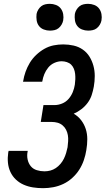

<svg xmlns="http://www.w3.org/2000/svg" viewBox="-20 -975 552 1003"><path d="M205 8Q178 8 152.5 4Q127 0 104 -10Q81 -20 63 -37Q45 -54 34.5 -76.5Q24 -99 21.5 -125Q19 -151 23 -178L25 -187H125L124 -182Q120 -161 124.5 -141Q129 -121 141 -106.5Q153 -92 172.5 -86Q192 -80 212 -80Q228 -80 243 -84Q258 -88 271.5 -97Q285 -106 296 -119Q307 -132 314 -146.5Q321 -161 325.5 -176Q330 -191 333 -206Q335 -222 336 -238Q337 -254 334.5 -269Q332 -284 325 -297.5Q318 -311 306.5 -320.5Q295 -330 280.5 -334Q266 -338 250 -338H193L207 -426H264Q284 -426 304 -434Q324 -442 338 -458Q352 -474 360 -493.5Q368 -513 371 -533Q373 -547 373.5 -561Q374 -575 372.5 -589Q371 -603 366 -615.5Q361 -628 352 -637Q343 -646 329.5 -650.5Q316 -655 302 -655Q283 -655 264 -646.5Q245 -638 232 -622Q219 -606 211.5 -587.5Q204 -569 201 -550L200 -548H100L101 -551Q105 -576 113.5 -600Q122 -624 135.5 -646.5Q149 -669 169 -688Q189 -707 212 -720Q235 -733 260 -738Q285 -743 310 -743Q338 -743 364.5 -737Q391 -731 412.5 -716Q434 -701 447.5 -679Q461 -657 468 -631.5Q475 -606 475 -578Q475 -550 470 -522Q466 -500 459 -478.5Q452 -457 438 -438Q424 -419 405 -404.5Q386 -390 365 -381Q388 -368 404 -347Q420 -326 428 -301Q436 -276 436 -248Q436 -220 431 -191Q427 -165 418 -138.5Q409 -112 394 -88.5Q379 -65 357.5 -45.5Q336 -26 310.5 -14Q285 -2 258 3Q231 8 205 8ZM441 -815Q424 -815 408.5 -821Q393 -827 383.5 -839.5Q374 -852 371.5 -868.5Q369 -885 371 -902Q373 -913 379.5 -924Q386 -935 395.5 -942.5Q405 -950 417 -952.5Q429 -955 440 -955Q457 -955 472.5 -949Q488 -943 497.5 -930.5Q507 -918 510 -901.5Q513 -885 510 -868Q508 -857 501.5 -846Q495 -835 485.5 -827.5Q476 -820 464 -817.5Q452 -815 441 -815ZM241 -815Q224 -815 208.5 -821Q193 -827 183.5 -839.5Q174 -852 171.5 -868.5Q169 -885 171 -902Q173 -913 179.5 -924Q186 -935 195.5 -942.5Q205 -950 217 -952.5Q229 -955 240 -955Q257 -955 272.5 -949Q288 -943 297.5 -930.5Q307 -918 310 -901.5Q313 -885 310 -868Q308 -857 301.5 -846Q295 -835 285.5 -827.5Q276 -820 264 -817.5Q252 -815 241 -815Z"/></svg>

Font: Iosevka Term Curly SmBd Obl
Style: Regular
Weight: 600
Italic angle: -9°
Designer: Belleve Invis
Foundry: Belleve Invis
Version: Version 32.3.0